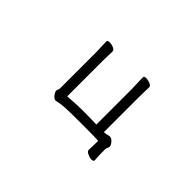

<svg xmlns="http://www.w3.org/2000/svg" viewBox="-92 -777 1184 1184"><g transform="rotate(45 500.0 -185.0)"><path d="M775 102Q775 107 770 109.5Q765 112 758 112Q742 112 722.5 103Q703 94 703 81V80Q704 63 704.5 42.5Q705 22 705 1Q669 -1 620 -1Q571 -1 519 -1Q455 -1 417 1Q379 3 347 11H343Q330 11 316.5 -6.5Q303 -24 303 -35Q303 -42 306.5 -47.5Q310 -53 310 -65V-367Q310 -377 309.5 -396.5Q309 -416 308 -437Q307 -458 307 -469Q307 -479 326 -479Q342 -479 360 -471.5Q378 -464 378 -451Q378 -439 377 -412Q376 -385 376 -367V-58Q406 -60 440 -62Q474 -64 518 -64Q544 -64 569 -63.5Q594 -63 626 -62V-370Q626 -380 625 -399.5Q624 -419 623.5 -440Q623 -461 623 -472Q623 -482 642 -482Q658 -482 676 -474.5Q694 -467 694 -454Q694 -442 693 -415Q692 -388 692 -370V-62Q704 -62 716 -65Q728 -68 736 -69H738Q752 -69 766.5 -52.5Q781 -36 781 -24Q781 -17 776.5 -9.5Q772 -2 772 8Q772 33 772.5 54.5Q773 76 775 101Z"/></g></svg>

Font: Moon Stars Kai T HW
Style: Regular
Weight: 400
Designer: GuiWonder
Version: Version 1.101